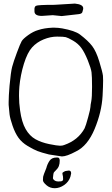

<svg xmlns="http://www.w3.org/2000/svg" viewBox="-20 -835 615 1050"><path d="M277.3 -808.6 389.6 -815.4Q435.1 -811 435.1 -789.6Q435.1 -786.6 434.6 -784.2Q433.1 -775.9 430.2 -768.1Q426.8 -759.8 411.6 -757.8L317.4 -747.1L268.6 -752L209 -748Q168.5 -748 168.5 -772.9Q168.5 -776.4 168.5 -778.8Q167 -797.4 176.3 -803Q185.5 -808.6 277.3 -808.6ZM289.1 26.4Q289.1 26.4 295.9 26.4Q306.6 27.3 306.6 43.9Q306.6 60.5 301.8 73.2Q296.9 85.9 285.2 96.7Q273.4 107.4 272.9 112.8Q272.5 118.2 271.5 120.1L269.5 138.7Q269.5 145.5 279.3 152.3Q288.1 158.2 304.7 157.2Q304.7 156.2 306.6 157.2Q325.2 157.2 325.2 145.5Q325.2 128.9 322.3 120.1Q321.3 116.2 321.3 114.3Q321.3 110.4 323.2 108.4Q326.2 106.4 331.1 103.5Q335.9 100.6 336.9 100.6Q337.9 100.6 346.2 99.1Q354.5 97.7 356.4 97.7Q369.1 97.7 369.1 113.3L365.2 130.9Q356.4 159.2 331.1 176.8Q305.7 194.3 279.3 194.3Q252.9 194.3 233.9 177.7Q214.8 161.1 214.8 150.4Q214.8 139.6 215.8 131.8Q216.8 124 233.4 84Q238.3 63.5 250.5 44.9Q262.7 26.4 289.1 26.4ZM266.6 -683.6Q272.5 -683.6 278.3 -683.6Q296.9 -683.6 320.3 -679.7Q389.6 -667 417 -646.5Q461.9 -612.3 483.9 -583.5Q505.9 -554.7 522.9 -499Q540 -443.4 543 -420.9Q543.9 -412.1 543.9 -394.5Q543.9 -365.2 541 -310.5Q536.1 -222.7 497.6 -129.9Q459 -37.1 395.5 -6.8Q344.7 20.5 318.4 20.5L248 9.8Q205.1 -1 184.1 -9.3Q163.1 -17.6 131.3 -36.6Q99.6 -55.7 81.1 -81.5Q62.5 -107.4 48.8 -147Q35.2 -186.5 32.2 -210Q29.3 -232.4 27.3 -261.7Q27.3 -261.7 27.3 -277.3Q27.3 -307.6 32.2 -366.2Q39.1 -441.4 46.4 -469.2Q53.7 -497.1 72.3 -546.9Q90.8 -596.7 98.6 -609.9Q106.4 -623 134.3 -643.1Q162.1 -663.1 189.5 -670.9Q221.7 -681.6 266.6 -683.6ZM85.9 -360.4Q84 -335.9 84 -311.5Q84 -271.5 89.8 -231.4Q98.6 -167 120.1 -129.4Q141.6 -91.8 173.8 -73.7Q206.1 -55.7 249.5 -46.9Q293 -38.1 308.1 -38.1Q323.2 -38.1 331.1 -42Q407.2 -68.4 442.4 -132.8Q449.2 -146.5 461.9 -193.4Q474.6 -240.2 474.6 -250Q474.6 -259.8 479 -280.8Q483.4 -301.8 483.4 -359.9Q483.4 -418 480.5 -439.9Q477.5 -461.9 460 -505.4Q442.4 -548.8 424.8 -572.8Q407.2 -596.7 379.4 -612.8Q351.6 -628.9 339.8 -631.8Q328.1 -634.8 292 -634.8Q255.9 -634.8 218.8 -619.6Q181.6 -604.5 155.8 -576.2Q129.9 -547.9 110.8 -486.3Q91.8 -424.8 85.9 -360.4Z"/></svg>

Font: Drukaatie burti
Style: Light
Weight: 300
Version: Version 0.14